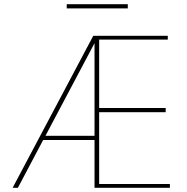

<svg xmlns="http://www.w3.org/2000/svg" viewBox="-20 -892 887 912"><path d="M196 -247 429 -687V-247ZM787 -18H451V-359H767V-379H451V-704H777V-722H423L40 0H65L185 -227H429V0H787ZM587 -872H297V-852H587Z"/></svg>

Font: Perun Thin
Style: Regular
Weight: 100
Foundry: Copyright (c) Stefan Peev, Context Ltd, 2016
Version: Version 1.089